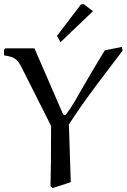

<svg xmlns="http://www.w3.org/2000/svg" viewBox="-43 -927 632 958"><path d="M259.3 -716.8 241.2 -748 360.8 -904.8 374 -906.7 420.9 -871.1ZM211.9 -298.8 63 -594.2Q46.9 -625.5 29.1 -635.7Q11.2 -646 -22.9 -650.9V-679.2L-16.1 -686H128.9L270 -360.8Q273.9 -353 282.2 -353Q286.1 -353 308.3 -386.7Q330.6 -420.4 352.1 -460Q361.8 -477.5 409.2 -558.1Q456.5 -638.7 480 -675.8L564.9 -692.9L568.8 -674.8Q420.9 -481 367.7 -405.3Q333.5 -356.4 300.8 -306.2L310.1 -18.1L220.2 11.2L209 2Q211.9 -98.1 211.9 -298.8Z"/></svg>

Font: Aref Ruqaa
Style: Regular
Weight: 400
Designer: Abdoulla Aref
Version: Version 0.7